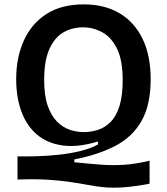

<svg xmlns="http://www.w3.org/2000/svg" viewBox="-20 -693 763 878"><path d="M664 147Q596 160 546.5 163.5Q497 167 458.5 163.5Q420 160 383.5 153Q347 146 303.5 139.5Q260 133 201.5 129Q143 125 60 128V22Q99 23 148.5 21.5Q198 20 249.5 14.5Q301 9 348 -2.5Q395 -14 428 -32V-46Q336 -18 265.5 -28Q195 -38 148 -78.5Q101 -119 77.5 -184Q54 -249 54 -331Q54 -430 89 -507.5Q124 -585 192.5 -629Q261 -673 363 -673Q458 -673 526.5 -632.5Q595 -592 632 -515.5Q669 -439 669 -331Q669 -213 627 -139.5Q585 -66 506.5 -25.5Q428 15 320 36V49Q389 56 442.5 60Q496 64 548 60.5Q600 57 664 42ZM363 -89Q397 -89 429 -99.5Q461 -110 486.5 -136Q512 -162 526.5 -208.5Q541 -255 541 -327Q541 -418 515 -470.5Q489 -523 447.5 -545.5Q406 -568 360 -568Q310 -568 270 -545Q230 -522 206 -469Q182 -416 182 -327Q182 -256 198 -210Q214 -164 240 -137.5Q266 -111 298 -100Q330 -89 363 -89Z"/></svg>

Font: Bricolage Grotesque 10pt SemiBold
Style: Regular
Weight: 600
Designer: Mathieu Triay
Foundry: Atelier Triay
Version: Version 1.000; ttfautohint (v1.8.4.7-5d5b);gftools[0.9.29]